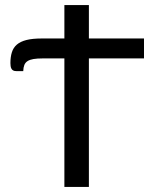

<svg xmlns="http://www.w3.org/2000/svg" viewBox="-20 -736 617 756"><path d="M547 -506H330V0H233.5V-506H148Q126 -506 111.5 -503.5Q97 -501 88.2 -495.2Q79.5 -489.5 75.8 -480Q72 -470.5 71.5 -456H44Q36 -456 31.5 -458.8Q27 -461.5 24.8 -466Q22.5 -470.5 21.8 -476Q21 -481.5 21 -487.5Q21 -512 26.8 -530.2Q32.5 -548.5 46.5 -560.5Q60.5 -572.5 84.2 -578.5Q108 -584.5 144.5 -584.5H233.5V-716H330V-584.5H547Z"/></svg>

Font: Lato 2
Style: Regular
Weight: 400
Designer: Lukasz Dziedzic with Adam Twardoch and Botio Nikoltchev
Foundry: tyPoland Lukasz Dziedzic
Version: Version 2.015; 2015-08-06; http://www.latofonts.com/